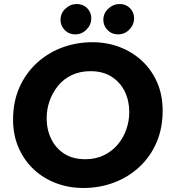

<svg xmlns="http://www.w3.org/2000/svg" viewBox="-20 -923 844 955"><path d="M395 12Q323 12 260 -11.5Q197 -35 149 -79.5Q101 -124 73 -187Q45 -250 45 -328Q45 -417 76.5 -488Q108 -559 163 -609.5Q218 -660 289 -686.5Q360 -713 440 -713Q512 -713 575 -689Q638 -665 686 -620.5Q734 -576 761.5 -513.5Q789 -451 789 -372Q789 -284 758 -213Q727 -142 672 -91.5Q617 -41 546 -14.5Q475 12 395 12ZM404 -131Q456 -131 497 -151Q538 -171 566 -204.5Q594 -238 608.5 -280Q623 -322 623 -366Q623 -422 600.5 -468Q578 -514 535 -541.5Q492 -569 430 -569Q378 -569 337 -549.5Q296 -530 268.5 -496Q241 -462 226.5 -420.5Q212 -379 212 -335Q212 -279 234.5 -232.5Q257 -186 299.5 -158.5Q342 -131 404 -131ZM567 -752Q536 -752 515 -773.5Q494 -795 494 -824Q494 -857 518.5 -880Q543 -903 575 -903Q606 -903 626.5 -882.5Q647 -862 647 -832Q647 -800 623.5 -776Q600 -752 567 -752ZM354 -752Q323 -752 302 -773.5Q281 -795 281 -824Q281 -857 305.5 -880Q330 -903 362 -903Q393 -903 413.5 -882.5Q434 -862 434 -832Q434 -800 410.5 -776Q387 -752 354 -752Z"/></svg>

Font: MuseoModerno
Style: Bold Italic
Weight: 700
Italic angle: -9°
Designer: Pablo Cosgaya, Héctor Gatti, Marcela Romero, and the Authors of The MuseoModerno Project.
Foundry: Omnibus-Type Team
Version: Version 1.003